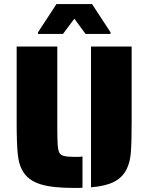

<svg xmlns="http://www.w3.org/2000/svg" viewBox="-20 -917 730 945"><path d="M99 -64Q74 -99 68 -153Q62 -207 62 -314V-688H262V-274Q262 -237 264 -203Q266 -176 273 -164Q280 -152 297 -149Q312 -145 345 -145H368Q376 -145 386 -147V7Q379 8 366 8H345Q240 8 183 -9Q126 -26 99 -64ZM428 -688H628V-314Q628 -216 624 -166Q620 -116 602 -82Q582 -43 541 -22Q500 -1 428 5ZM167 -758 258 -897H433L524 -758V-750H401L346 -825L290 -750H167Z"/></svg>

Font: Saira Stencil One
Style: Regular
Weight: 400
Designer: Hector Gatti with collaboration of the Omnibus-Type team
Foundry: Omnibus-Type
Version: Version 1.004